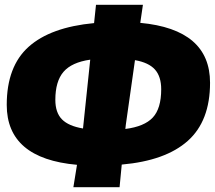

<svg xmlns="http://www.w3.org/2000/svg" viewBox="-20 -722 893 798"><path d="M285 56 300 -37Q8 -63 8 -286Q8 -446 99 -527.5Q190 -609 371 -626L379 -702H574L563 -627Q853 -600 853 -378Q853 -219 760.5 -136.5Q668 -54 486 -38L477 56ZM210 -307Q210 -254 237.5 -226Q265 -198 325 -188L355 -474Q278 -463 244 -423.5Q210 -384 210 -307ZM503 -204 501 -186Q580 -196 615 -233.5Q650 -271 650 -351Q650 -404 624 -433Q598 -462 541 -472Z"/></svg>

Font: Alegreya Sans Black
Style: Italic
Weight: 900
Italic angle: -7°
Designer: Juan Pablo del Peral
Foundry: Huerta Tipografica
Version: Version 2.007